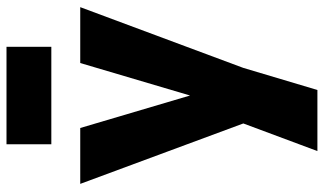

<svg xmlns="http://www.w3.org/2000/svg" viewBox="-223 -574 997 591"><g transform="rotate(-90 275.5 -278.5)"><path d="M294 200H106L191 -28L5 -530H177L277 -192L377 -530H549L362 -28ZM427 -619H127V-757H427Z"/></g></svg>

Font: Tanohe Sans
Style: Bold
Weight: 700
Designer: Village Type and Design LLC & Cristiano Sobral
Foundry: Cooper Hewitt Smithsonian Design Museum
Version: Version 1.00;September 29, 2021;FontCreator 13.0.0.2655 64-b